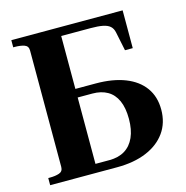

<svg xmlns="http://www.w3.org/2000/svg" viewBox="-105 -809 880 908"><g transform="rotate(-15 335.0 -355.0)"><path d="M30 -710H575V-525H537L518 -617Q514 -637 501.5 -648Q489 -659 466 -663.5Q443 -668 407 -668H263V-42H331Q376 -42 407 -61Q438 -80 454.5 -117Q471 -154 471 -207Q471 -261 455 -296.5Q439 -332 408.5 -349.5Q378 -367 335 -367H226V-409H363Q446 -409 506 -385.5Q566 -362 598 -317.5Q630 -273 630 -210Q630 -145 596.5 -98Q563 -51 502 -25.5Q441 0 358 0H30V-35H38Q65 -35 84 -41.5Q103 -48 103 -70V-640Q103 -662 84 -668.5Q65 -675 38 -675H30Z"/></g></svg>

Font: Roboto Serif 144pt SemiBold
Style: Regular
Weight: 600
Version: Version 1.008